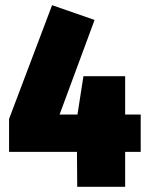

<svg xmlns="http://www.w3.org/2000/svg" viewBox="-20 -721 574 741"><path d="M523 -279V-135H463V0H278L277 -135H15V-262L181 -701L345 -644L210 -279H279L302 -427H463V-279Z"/></svg>

Font: Fira Sans Condensed Black
Style: Regular
Weight: 900
Width: 3
Designer: Carrois Corporate & Edenspiekermann AG
Foundry: Carrois Corporate GbR & Edenspiekermann AG
Version: Version 4.203